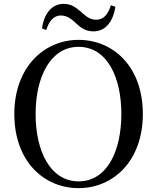

<svg xmlns="http://www.w3.org/2000/svg" viewBox="-20 -955 812 992"><path d="M197 -808 219 -800C234 -848 259 -875 294 -875C330 -875 353 -853 377 -831C398 -811 423 -793 463 -793C524 -793 564 -841 576 -920L553 -928C538 -880 515 -853 477 -853C442 -853 421 -874 396 -896C373 -916 348 -935 309 -935C249 -935 208 -887 197 -808ZM386 17C566 17 718 -124 718 -366C718 -610 566 -749 386 -749C207 -749 54 -607 54 -366C54 -121 207 17 386 17ZM386 -18C240 -18 164 -174 164 -366C164 -557 240 -713 386 -713C533 -713 607 -557 607 -366C607 -174 533 -18 386 -18Z"/></svg>

Font: Noto Serif JP Medium
Style: Regular
Weight: 500
Designer: Ryoko NISHIZUKA 西塚涼子 (kana & ideographs); Frank Grießhammer (Latin, Greek & Cyrillic); Wenlong ZHANG 张文龙 (bopomofo); San
Foundry: Adobe
Version: Version 2.001;hotconv 1.1.0;makeotfexe 2.6.0